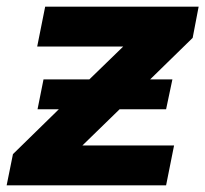

<svg xmlns="http://www.w3.org/2000/svg" viewBox="-39 -558 618 578"><path d="M-19 0 0 -94 138 -229H74L92 -319H230L332 -418H73L97 -538H559L541 -444L413 -319H480L461 -229H321L209 -120H485L461 0Z"/></svg>

Font: Montserrat
Style: Bold Italic
Weight: 700
Italic angle: -11.3°
Designer: Julieta Ulanovsky
Foundry: Julieta Ulanovsky
Version: Version 9.000; ttfautohint (v1.8.4.7-5d5b)